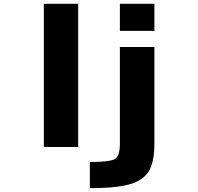

<svg xmlns="http://www.w3.org/2000/svg" viewBox="-20 -772 1040 1011"><path d="M210.9 2V-752H391.6V2ZM453.1 218.8V81.1Q562.5 81.1 586.9 64Q611.3 46.9 611.3 -14.6V-524.4H793V-14.6Q793 78.1 765.1 127Q737.3 175.8 666 197.3Q594.7 218.8 453.1 218.8ZM611.3 -609.4V-752H793V-609.4Z"/></svg>

Font: Gen Shin Gothic Monospace Heavy
Style: Bold
Weight: 800
Designer: [Source Han Sans]
Ryoko NISHIZUKA  (kana & ideographs); Paul D. Hunt (Latin, Greek & Cyrillic); Wenlong ZHANG  (bopomofo
Version: Version 1.002.20150607